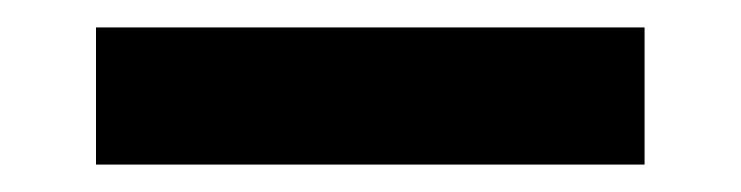

<svg xmlns="http://www.w3.org/2000/svg" viewBox="-20 -420 540 140"><path d="M50 -300H450V-400H50Z"/></svg>

Font: Matrix Sans Video
Style: Regular
Weight: 400
Designer: Brad Neil
Version: Version 1.100